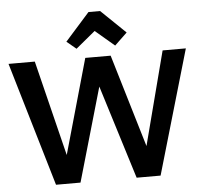

<svg xmlns="http://www.w3.org/2000/svg" viewBox="-61 -1006 1122 1070"><g transform="rotate(-5 500.0 -471.5)"><path d="M389 -745 336 -789 473 -943H538L675 -811L605 -744L498 -835ZM209 0 4 -694H151L283 -160L433 -690H575L730 -171L866 -694H996L794 0H660L497 -524L346 0Z"/></g></svg>

Font: Cantarell
Style: Bold
Weight: 700
Designer: Dave Crossland, Nikolaus Waxweiler, Florian Fecher, Jacques Le Bailly, Eben Sorkin, Alexei Vanyashin, Alexios Zavras, Em
Version: Version 0.303